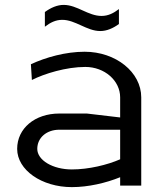

<svg xmlns="http://www.w3.org/2000/svg" viewBox="-20 -757 686 783"><path d="M465 -720C443 -703.1 421 -692 394 -692C367.4 -692 342.5 -702.9 317.6 -714.2C292.5 -725.7 267.1 -737 239.8 -737C212.8 -737 187.1 -725.4 163 -708V-648C185 -664.9 206.9 -676.1 233.9 -676.1C260.6 -676.1 285.5 -664.8 310.6 -653.4C335.9 -641.9 361.3 -630.4 388.8 -630.4C415.8 -630.4 441.1 -641.8 465 -659ZM470 -107.4C418.2 -84.6 341.5 -66 273 -66C195.2 -66 132 -103.6 132 -149.9C132 -195.2 169.8 -228 222 -228H470ZM556 0V-360C556 -462.7 452.5 -546 325 -546C248 -546 166.6 -523.3 106 -495L110 -430.8C160.6 -456.6 250 -484 328 -484C406.4 -484 470 -428.4 470 -360V-278L334.2 -294H222C122.2 -294 50 -233.5 50 -149.9C50 -63.8 149.9 6.1 273 6.1C340.1 6.1 411.9 -10.7 470 -34.3V0Z"/></svg>

Font: Resamitz
Style: Bold
Weight: 700
Designer: gluk
Foundry: gluk
Version: Version 0.047